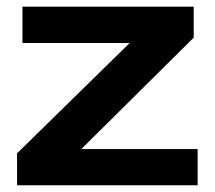

<svg xmlns="http://www.w3.org/2000/svg" viewBox="-20 -552 641 572"><path d="M30.8 0V-95.2L366.2 -423.8H46.9V-532.2H557.1V-439.9L222.2 -107.9H568.8V0Z"/></svg>

Font: Lumene Sans Expanded
Style: Bold
Weight: 600
Width: 7
Designer: Deni Anggara
Version: Version 1.003;Glyphs 3.1.2 (3151)